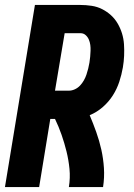

<svg xmlns="http://www.w3.org/2000/svg" viewBox="-20 -755 540 775"><path d="M0 0 121 -735H304Q327 -735 350 -731.5Q373 -728 392.5 -718Q412 -708 428 -693.5Q444 -679 455 -660Q466 -641 472.5 -620Q479 -599 480.5 -576Q482 -553 481 -530Q480 -507 476 -483Q471 -454 461.5 -425Q452 -396 435.5 -370Q419 -344 395 -323Q371 -302 342 -290Q356 -257 368.5 -222Q381 -187 389 -151Q397 -115 399.5 -77Q402 -39 396 0H258Q264 -37 260.5 -73Q257 -109 248.5 -143.5Q240 -178 228.5 -211Q217 -244 202 -275H183L138 0ZM202 -389H258Q270 -389 282 -394.5Q294 -400 303 -409.5Q312 -419 318.5 -430.5Q325 -442 329 -454Q333 -466 336 -478Q339 -490 341 -502Q343 -514 344 -526Q345 -538 345.5 -550Q346 -562 344.5 -573.5Q343 -585 338.5 -595.5Q334 -606 325.5 -613.5Q317 -621 305 -621H241Z"/></svg>

Font: Iosevka Curly Heavy
Style: Italic
Weight: 900
Italic angle: -9°
Monospace: yes
Designer: Belleve Invis
Foundry: Belleve Invis
Version: Version 22.1.2; ttfautohint (v1.8.4)